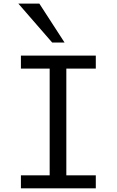

<svg xmlns="http://www.w3.org/2000/svg" viewBox="-20 -1033 640 1053"><path d="M80.6 0ZM94.7 -656.7V-728H505.4V-656.7H343.8V-71.3H505.4V0H94.7V-71.3H252.4V-656.7ZM195.8 -1013.2 334 -799.8H266.1L80.6 -1013.2Z"/></svg>

Font: Oxygen Mono
Style: Regular
Weight: 400
Designer: Vernon Adams
Foundry: Vernon Adams
Version: Version 0.201; ttfautohint (v0.8) -r 50 -G 200 -x